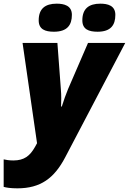

<svg xmlns="http://www.w3.org/2000/svg" viewBox="-83 -787 703 1047"><path d="M449 -614C522 -614 546 -651 546 -706C546 -757 504 -767 464 -767C402 -767 366 -740 366 -676C366 -627 401 -614 449 -614ZM211 -614C284 -614 309 -651 309 -706C309 -757 266 -767 226 -767C164 -767 128 -740 128 -676C128 -627 163 -614 211 -614ZM12 240C138 240 213 185 273 70L600 -553H397L288 -301C278 -277 263 -236 254 -206H250C251 -235 252 -265 249 -299L230 -553H40L119 -6L108 14C80 64 48 88 -10 88C-32 88 -51 85 -63 82V232C-49 236 -26 240 12 240Z"/></svg>

Font: Noto Sans Black
Style: Italic
Weight: 900
Italic angle: -12°
Designer: Monotype Design Team
Foundry: Monotype Imaging Inc.
Version: Version 2.013